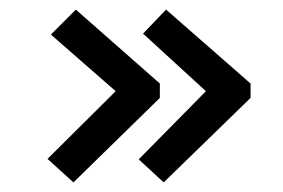

<svg xmlns="http://www.w3.org/2000/svg" viewBox="-20 -432 590 400"><path d="M321 -52 269 -100 409 -242 278 -362 326 -412 502 -258V-228ZM133 -52 79 -101 221 -242 86 -360 138 -412 313 -258V-228Z"/></svg>

Font: Inconsolata SemiExpanded SemiBold
Style: Regular
Weight: 600
Width: 6
Monospace: yes
Designer: Raph Levien, Cyreal, Brenton Simpson
Foundry: Raph Levien, Cyreal, Google
Version: Version 3.001; ttfautohint (v1.8.2.53-6de2)